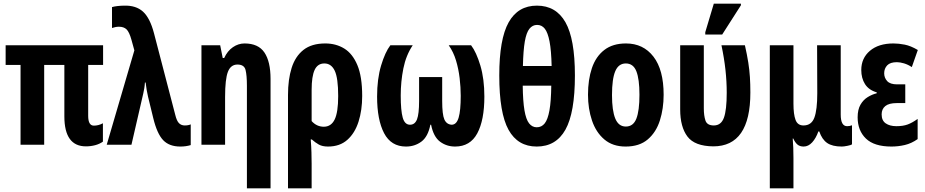

<svg xmlns="http://www.w3.org/2000/svg" viewBox="-20 -796 5090 1056"><path d="M453 9Q334 9 334 -156V-439H223V0H93V-439H11V-547H547V-439H465V-159Q465 -105 496 -105Q522 -105 546 -118V-17Q528 -4 503.5 2.5Q479 9 453 9Z M972 10Q911 10 877.5 -25Q844 -60 823 -146L794 -265Q790 -283 786.5 -302.5Q783 -322 781 -342H777Q776 -325 773.5 -310Q771 -295 768 -282L703 0H567L719 -519L703 -577Q691 -620 676 -634.5Q661 -649 634 -649Q624 -649 614.5 -647Q605 -645 596 -642V-757Q620 -764 662 -765Q728 -767 766.5 -732Q805 -697 827 -613L944 -164Q952 -131 964.5 -118.5Q977 -106 996 -106Q1016 -106 1029 -112V2Q1003 10 972 10Z M1338 240V-324Q1338 -382 1330.5 -411.5Q1323 -441 1286 -441Q1249 -441 1233.5 -401Q1218 -361 1218 -263V0H1088V-547H1191L1205 -477H1213Q1231 -516 1261 -536.5Q1291 -557 1325 -557Q1401 -557 1434.5 -507Q1468 -457 1468 -362V240Z M1564 240V-274Q1564 -359 1584 -422.5Q1604 -486 1649 -521.5Q1694 -557 1769 -557Q1828 -557 1873.5 -529Q1919 -501 1945.5 -438Q1972 -375 1972 -268Q1972 -190 1952 -127Q1932 -64 1890.5 -27Q1849 10 1784 10Q1753 10 1733.5 -1Q1714 -12 1695 -29H1689Q1692 8 1693 42Q1694 76 1694 104V240ZM1761 -99Q1801 -99 1820.5 -138.5Q1840 -178 1840 -268Q1840 -367 1821 -407Q1802 -447 1764 -447Q1727 -447 1710.5 -411.5Q1694 -376 1694 -302V-130Q1722 -99 1761 -99Z M2213 10Q2131 10 2092.5 -63.5Q2054 -137 2054 -265Q2054 -362 2076 -435.5Q2098 -509 2127 -547H2250Q2213 -492 2198.5 -419.5Q2184 -347 2184 -271Q2184 -188 2195 -149Q2206 -110 2235 -110Q2262 -110 2273.5 -139.5Q2285 -169 2285 -241V-372H2412V-241Q2412 -166 2424 -139Q2436 -112 2464 -110Q2491 -110 2502.5 -149Q2514 -188 2514 -269Q2514 -316 2508 -366.5Q2502 -417 2488 -463.5Q2474 -510 2448 -547H2571Q2600 -509 2622 -435.5Q2644 -362 2644 -265Q2644 -135 2605 -62.5Q2566 10 2483 10Q2436 10 2400 -17Q2364 -44 2351 -110H2347Q2334 -44 2297.5 -17Q2261 10 2213 10Z M2932 10Q2828 10 2777 -82Q2726 -174 2726 -381Q2726 -581 2777.5 -673Q2829 -765 2933 -765Q3038 -765 3090 -673.5Q3142 -582 3142 -381Q3142 -176 3090 -83Q3038 10 2932 10ZM2856 -433H3014Q3012 -519 3002.5 -568Q2993 -617 2976.5 -638Q2960 -659 2934 -659Q2909 -659 2892 -638Q2875 -617 2866.5 -568Q2858 -519 2856 -433ZM2932 -96Q2959 -96 2976 -117.5Q2993 -139 3002 -189Q3011 -239 3012 -325H2855Q2856 -240 2864.5 -189.5Q2873 -139 2890 -117.5Q2907 -96 2932 -96Z M3630 -275Q3630 -199 3609.5 -134Q3589 -69 3543 -29.5Q3497 10 3421 10Q3350 10 3304 -29Q3258 -68 3236 -133Q3214 -198 3214 -275Q3214 -358 3235.5 -421.5Q3257 -485 3303.5 -521Q3350 -557 3423 -557Q3518 -557 3574 -484.5Q3630 -412 3630 -275ZM3346 -273Q3346 -188 3364 -144Q3382 -100 3422 -100Q3463 -100 3480 -143.5Q3497 -187 3497 -275Q3497 -361 3480 -404Q3463 -447 3422 -447Q3382 -447 3364 -404.5Q3346 -362 3346 -273Z M3903 9Q3801 8 3761 -45Q3721 -98 3721 -194V-547H3851V-200Q3851 -160 3860 -133Q3869 -106 3906 -106Q3946 -106 3961.5 -148.5Q3977 -191 3977 -286Q3977 -348 3970 -412Q3963 -476 3948 -547H4077Q4089 -494 4095.5 -452.5Q4102 -411 4104.5 -372Q4107 -333 4107 -287Q4107 9 3903 9ZM3859 -606V-619L3906 -776H4055V-767L3952 -606Z M4214 240V-547H4344V-226Q4344 -167 4355.5 -136.5Q4367 -106 4399 -106Q4443 -106 4459 -149Q4475 -192 4475 -283L4474 -547H4604V-166Q4604 -102 4639 -102Q4654 -102 4666 -107V-2Q4661 2 4641 6Q4621 10 4610 10Q4558 10 4529.5 -9.5Q4501 -29 4486 -73H4481Q4468 -36 4447 -13Q4426 10 4400 10Q4379 10 4366 -1Q4353 -12 4343 -34H4340Q4342 -10 4343 17.5Q4344 45 4344 74V240Z M4883 10Q4788 10 4742.5 -34Q4697 -78 4697 -151Q4697 -193 4712.5 -220Q4728 -247 4752.5 -262Q4777 -277 4802 -283V-288Q4758 -301 4737.5 -333.5Q4717 -366 4717 -411Q4717 -476 4764.5 -516.5Q4812 -557 4894 -557Q4923 -557 4956 -550.5Q4989 -544 5028 -521L4995 -427Q4974 -441 4952 -447.5Q4930 -454 4913 -454Q4876 -454 4859.5 -436.5Q4843 -419 4843 -393Q4843 -368 4859.5 -350Q4876 -332 4914 -332H4959V-229H4912Q4869 -229 4849 -212.5Q4829 -196 4829 -167Q4829 -133 4851.5 -117.5Q4874 -102 4910 -102Q4947 -102 4972.5 -111.5Q4998 -121 5027 -142V-31Q4993 -7 4956.5 1.5Q4920 10 4883 10Z"/></svg>

Font: Noto Sans ExtraCondensed
Style: Bold
Weight: 700
Width: 2
Designer: Monotype Design Team
Foundry: Monotype Imaging Inc.
Version: Version 2.013; ttfautohint (v1.8.4.7-5d5b)